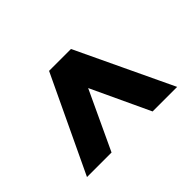

<svg xmlns="http://www.w3.org/2000/svg" viewBox="-82 -866 716 716"><g transform="rotate(-45 276.0 -508.0)"><path d="M241.5 -624H311L168 -318H38.5L218.5 -698H334L514 -318H384.5Z"/></g></svg>

Font: Newsreader 9pt ExtraBold
Style: Regular
Weight: 800
Designer: Hugues Gentile
Foundry: Production Type
Version: Version 1.003